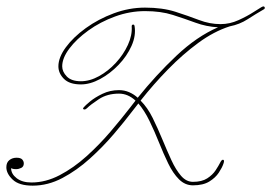

<svg xmlns="http://www.w3.org/2000/svg" viewBox="-90 -575 854 605"><path d="M13 10Q-30 10 -50 -9Q-70 -28 -70 -48Q-70 -63 -60.5 -70.5Q-51 -78 -38 -78Q-25 -78 -20 -72.5Q-15 -67 -15 -60Q-15 -50 -23 -46Q-31 -42 -39 -42Q-46 -42 -49.5 -43Q-53 -44 -55 -45Q-55 -27 -37.5 -13.5Q-20 0 9 0Q54 0 98 -23Q142 -46 182.5 -82.5Q223 -119 258 -160Q293 -201 320 -236Q329 -247 337 -258Q313 -280 285 -280Q248 -280 221.5 -262.5Q195 -245 184 -234Q180 -230 176 -230Q173 -230 172 -232Q171 -234 174 -237Q178 -242 193.5 -255Q209 -268 233 -279.5Q257 -291 285 -291Q302 -291 317 -284.5Q332 -278 344 -267Q401 -338 465.5 -399Q530 -460 597 -489Q560 -491 526 -503.5Q492 -516 454.5 -528Q417 -540 367 -540Q319 -540 272.5 -523Q226 -506 188.5 -479Q151 -452 128.5 -422Q106 -392 106 -366Q106 -349 120.5 -334Q135 -319 165 -319Q193 -319 222 -335Q251 -351 275 -377Q299 -403 313 -433.5Q327 -464 325 -492Q325 -497 329 -497.5Q333 -498 334 -493Q339 -463 324.5 -430.5Q310 -398 283.5 -370.5Q257 -343 225.5 -326Q194 -309 165 -309Q129 -309 111.5 -326.5Q94 -344 94 -366Q94 -394 117.5 -426Q141 -458 180.5 -486.5Q220 -515 268.5 -533Q317 -551 367 -551Q422 -551 462.5 -538Q503 -525 537 -512Q571 -499 605 -499Q634 -499 661.5 -511.5Q689 -524 709 -537Q729 -550 733 -552Q741 -557 743.5 -553Q746 -549 742 -546Q716 -531 690.5 -514.5Q665 -498 634 -492Q584 -476 535 -440Q486 -404 440 -357Q394 -310 353 -258Q375 -236 391 -203.5Q407 -171 421.5 -136Q436 -101 450 -70.5Q464 -40 480.5 -21Q497 -2 518 -2Q546 -2 563 -13Q580 -24 589.5 -38.5Q599 -53 604 -63Q609 -73 613.5 -71.5Q618 -70 614 -59Q610 -47 599.5 -31Q589 -15 569.5 -3Q550 9 518 9Q493 9 474 -10Q455 -29 440 -60Q425 -91 411 -126Q397 -161 381 -194Q365 -227 346 -249Q337 -238 328 -226Q303 -193 269 -153Q235 -113 193.5 -75.5Q152 -38 106.5 -14Q61 10 13 10Z"/></svg>

Font: Kapakana Light
Style: Regular
Weight: 300
Designer: Kyosuke Nagai
Version: Version 1.000